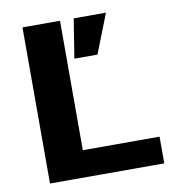

<svg xmlns="http://www.w3.org/2000/svg" viewBox="-75 -718 730 786"><g transform="rotate(-10 290.0 -324.5)"><path d="M70 -649H226V-111H545V0H70ZM283 -649H417L353 -486H257Z"/></g></svg>

Font: Play
Style: Bold
Weight: 700
Designer: Jonas Hecksher (Cyrillic expansion: Cyreal)
Foundry: Jonas Hecksher, Playtype, e-types AS
Version: Version 2.101; ttfautohint (v1.5.65-e2d9)